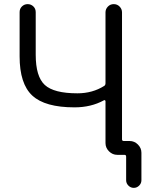

<svg xmlns="http://www.w3.org/2000/svg" viewBox="-20 -750 750 930"><path d="M341 -230Q198 -230 136.5 -287Q75 -344 75 -477V-691Q75 -708 86.5 -719Q98 -730 114 -730Q130 -730 141.5 -719Q153 -708 153 -691V-485Q153 -379 197 -338.5Q241 -298 355 -298Q428 -298 485 -334Q491 -338 491 -347V-690Q491 -706 502.5 -718Q514 -730 531 -730Q548 -730 559.5 -718Q571 -706 571 -690V-75Q571 -67 580 -67H608Q631 -67 648 -50Q665 -33 665 -10V123Q665 138 654 149Q643 160 628 160Q613 160 602 149Q591 138 591 123V9Q591 0 583 0H571H548Q525 0 508 -17Q491 -34 491 -57V-260Q491 -263 488 -264.5Q485 -266 483 -264Q421 -230 341 -230Z"/></svg>

Font: Rounded Mplus 1c
Style: Regular
Weight: 400
Version: Version 1.059.20150529